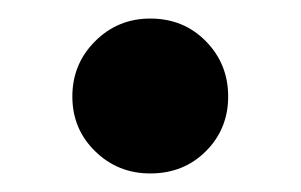

<svg xmlns="http://www.w3.org/2000/svg" viewBox="-20 -435 324 207"><path d="M142 -248Q107 -248 82.5 -272Q58 -296 58 -331Q58 -366 82.5 -390.5Q107 -415 142 -415Q178 -415 202 -390.5Q226 -366 226 -331Q226 -296 202 -272Q178 -248 142 -248Z"/></svg>

Font: Source Serif 4 36pt
Style: Bold
Weight: 700
Designer: Frank Grießhammer
Foundry: Adobe Systems Incorporated
Version: Version 4.004;hotconv 1.0.116;makeotfexe 2.5.65601